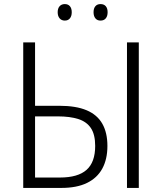

<svg xmlns="http://www.w3.org/2000/svg" viewBox="-20 -922 809 942"><path d="M94 0V-714H152V-403H271Q353 -403 405 -381Q457 -359 482 -315Q507 -271 507 -206Q507 -141 482 -95Q457 -49 407 -24.5Q357 0 281 0ZM274 -51Q362 -51 404.5 -88.5Q447 -126 447 -206Q447 -262 426 -293.5Q405 -325 364 -338Q323 -351 264 -351H152V-51ZM603 0V-714H661V0ZM263 -862Q263 -881 272.5 -891.5Q282 -902 298 -902Q314 -902 323 -891.5Q332 -881 332 -862Q332 -843 323 -832Q314 -821 298 -821Q282 -821 272.5 -832Q263 -843 263 -862ZM439 -862Q439 -881 448 -891.5Q457 -902 473 -902Q490 -902 499 -891.5Q508 -881 508 -862Q508 -843 499 -832Q490 -821 473 -821Q457 -821 448 -832Q439 -843 439 -862Z"/></svg>

Font: Noto Sans Display Light
Style: Regular
Weight: 300
Designer: Monotype Design Team
Foundry: Monotype Imaging Inc.
Version: Version 2.003